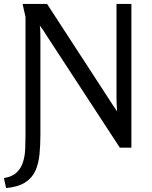

<svg xmlns="http://www.w3.org/2000/svg" viewBox="-43 -748 777 979"><path d="M-23 160Q20 153 42.5 131Q65 109 74.5 78Q84 47 85.5 12Q87 -23 87 -55V-662L72 -728L74 -725L73 -728H197L515 -239Q524 -225 534 -209.5Q544 -194 554 -180Q553 -197 552 -214.5Q551 -232 551 -248V-728H627V5H568L197 -563Q189 -576 179.5 -590.5Q170 -605 160 -618Q162 -602 162.5 -585.5Q163 -569 163 -553V-61Q163 -9 158.5 38Q154 85 138 121.5Q122 158 86.5 181.5Q51 205 -12 211Z"/></svg>

Font: Rosario Light
Style: Regular
Weight: 400
Version: Version 1.101; ttfautohint (v1.8.1.43-b0c9)